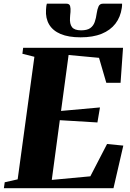

<svg xmlns="http://www.w3.org/2000/svg" viewBox="-38 -996 688 1016"><path d="M-17.5 0 -13 -31.5 55.5 -47 144 -695.5 80.5 -711.5 84.5 -743H613L600 -558H524.5L486 -690L325 -705L285 -409L491 -427.5L477.5 -348L278.5 -360L236 -44L440 -63L528.5 -234L614.5 -225.5L562.5 0ZM313.5 -976.5Q329.5 -976.5 333 -964Q336.5 -951.5 335 -932.5Q334.5 -926 333.5 -917.2Q332.5 -908.5 332.5 -902.5Q330 -869.5 343 -852.5Q356 -835.5 391 -835.5Q423 -835.5 439.5 -847.2Q456 -859 463.2 -879.5Q470.5 -900 474 -927Q477 -947.5 483.5 -962Q490 -976.5 506.5 -976.5H608Q608 -971 607.8 -965.2Q607.5 -959.5 606.5 -954Q599.5 -905.5 572.8 -870.8Q546 -836 500 -817.2Q454 -798.5 388.5 -798.5Q324.5 -798.5 283 -816Q241.5 -833.5 222 -866.5Q202.5 -899.5 205.5 -944.5Q206 -952.5 206.8 -960.5Q207.5 -968.5 210 -976.5Z"/></svg>

Font: Merriweather 96pt Black
Style: Italic
Weight: 900
Italic angle: -7.8°
Version: Version 2.101